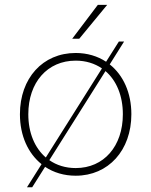

<svg xmlns="http://www.w3.org/2000/svg" viewBox="-20 -717 622 790"><path d="M291.5 6C426 6 520.5 -98.5 520.5 -247C520.5 -335.5 487 -408 431.5 -452L490.5 -546H469L416.5 -463C381.5 -486 339 -499 291.5 -499C155.5 -499 62 -395 62 -247C62 -158.5 95.5 -86 151 -41.5L91 53.5H112.5L165.5 -30.5C201 -7 243.5 6 291.5 6ZM96.5 -247C96.5 -378 175 -467.5 291.5 -467.5C333 -467.5 369.5 -456 399.5 -435.5L168.5 -69C123 -108 96.5 -170.5 96.5 -247ZM183 -58 414 -424.5C459 -386 485.5 -323.5 485.5 -247C485.5 -115.5 407.5 -25.5 291.5 -25.5C250 -25.5 213 -37 183 -58ZM277 -557.5H306L421 -697H382.5Z"/></svg>

Font: HK Grotesk ExtraLight
Style: Regular
Weight: 200
Designer: Alfredo Marco Pradil
Foundry: Hanken Design Co.
Version: Version 3.001;FEAKit 1.0